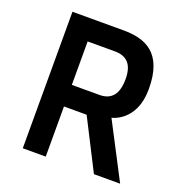

<svg xmlns="http://www.w3.org/2000/svg" viewBox="-126 -809 879 921"><g transform="rotate(20 313.5 -348.5)"><path d="M88.9 0H206.1V-255.9H321.8L452.1 0H585.9L439 -282.2V-283.2C439 -283.2 560.1 -307.1 560.1 -473.1C560.1 -660.2 460 -696.8 348.1 -696.8H88.9ZM206.1 -366.2V-587.9H344.2C401.9 -587.9 439 -560.1 439 -480C439 -404.8 409.2 -366.2 347.2 -366.2Z"/></g></svg>

Font: Doppio One
Style: Regular
Weight: 400
Designer: Szymon Celej
Foundry: Sorkin Type Co
Version: Version 1.002